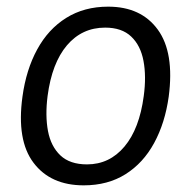

<svg xmlns="http://www.w3.org/2000/svg" viewBox="-20 -547 574 577"><path d="M231.5 10Q132 10 80.8 -57.8Q29.5 -125.5 47.5 -256.5Q58.5 -337.5 91.8 -398.5Q125 -459.5 179 -493.2Q233 -527 305 -527Q404 -527 454.2 -458Q504.5 -389 487 -256.5Q476 -177.5 443.2 -117.2Q410.5 -57 357.2 -23.5Q304 10 231.5 10ZM241.5 -53Q309 -53 354 -106.5Q399 -160 412 -258.5Q420 -317.5 411.2 -364Q402.5 -410.5 374.2 -437.2Q346 -464 296 -464Q226.5 -464 181.2 -410.8Q136 -357.5 123 -258.5Q115.5 -199.5 124.2 -153.2Q133 -107 161.5 -80Q190 -53 241.5 -53Z"/></svg>

Font: Public Sans Light
Style: Italic
Weight: 300
Italic angle: -8°
Designer: The Public Sans project authors (U.S. Web Design System). Libre Franklin designed by Pablo Impallari and Rodrigo Fuenzal
Version: Version 1.007; ttfautohint (v1.8.1) -l 8 -r 50 -G 200 -x 14 